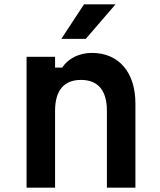

<svg xmlns="http://www.w3.org/2000/svg" viewBox="-20 -869 740 889"><path d="M103 0H235V-356C235 -450 276 -499 355 -499C434 -499 475 -450 475 -356V0H607V-390C607 -534 530 -624 406 -624C347 -624 296 -599 268 -556H235V-606H103ZM264 -689H377L515 -849H369Z"/></svg>

Font: Martian Mono Std Md
Style: Regular
Weight: 500
Monospace: yes
Designer: Roman Shamin
Foundry: Evil Martians
Version: Version 1.000